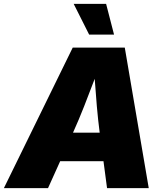

<svg xmlns="http://www.w3.org/2000/svg" viewBox="-43 -974 858 994"><path d="M-22.9 0 333.5 -727.5H603L727.1 0H511.2L492.7 -139.6H268.6L205.6 0ZM335 -287.1H473.1Q464.4 -354 458.3 -424.3Q452.1 -494.6 447.3 -565.9Q420.4 -494.6 392.8 -424.3Q365.2 -354 335 -287.1ZM418.5 -794.9 338.4 -954.1H506.3L547.4 -794.9Z"/></svg>

Font: Inter Black
Style: Italic
Weight: 900
Italic angle: -9.39999°
Designer: Rasmus Andersson
Foundry: rsms
Version: Version 4.000;git-a52131595